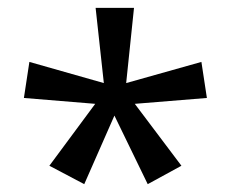

<svg xmlns="http://www.w3.org/2000/svg" viewBox="-20 -780 591 490"><path d="M322 -760 302 -568 494 -622 508 -530 324 -515 443 -357 357 -310 272 -485 195 -310 106 -357 223 -515 41 -530 55 -622 245 -568 224 -760Z"/></svg>

Font: Noto Sans Georgian
Style: Regular
Weight: 400
Designer: Monotype Design Team, Akaki Razmadze
Foundry: Google LLC
Version: Version 2.002